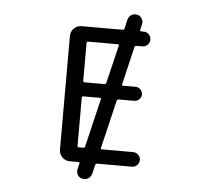

<svg xmlns="http://www.w3.org/2000/svg" viewBox="-59 -907 1119 1037"><g transform="rotate(5 500.0 -388.0)"><path d="M415 -100.6Q422.9 -100.6 424.8 -107.4L487.3 -370.1Q489.3 -377 481.4 -377H390.6Q383.8 -377 383.8 -369.1V-107.4Q383.8 -100.6 390.6 -100.6ZM653.3 -673.8Q645.5 -673.8 643.6 -667L594.7 -460Q592.8 -453.1 600.6 -453.1H668Q683.6 -453.1 694.8 -441.9Q706.1 -430.7 706.1 -415Q706.1 -399.4 694.8 -388.2Q683.6 -377 668 -377H583Q575.2 -377 573.2 -370.1L510.7 -107.4Q508.8 -100.6 516.6 -100.6H686.5Q702.1 -100.6 713.9 -88.9Q725.6 -77.1 725.6 -61Q725.6 -44.9 713.9 -33.2Q702.1 -21.5 686.5 -21.5H497.1Q490.2 -21.5 488.3 -14.6L475.6 35.2Q471.7 51.8 457 61.5Q446.3 67.4 434.6 67.4Q429.7 67.4 424.8 66.4Q408.2 63.5 399.4 48.8Q393.6 39.1 393.6 28.3Q393.6 23.4 394.5 18.6L402.3 -14.6Q404.3 -21.5 397.5 -21.5H348.6Q325.2 -21.5 308.1 -38.6Q291 -55.7 291 -79.1V-696.3Q291 -719.7 308.1 -736.8Q325.2 -753.9 348.6 -753.9H571.3Q579.1 -753.9 581.1 -760.7L592.8 -810.5Q596.7 -827.1 611.3 -836.9Q622.1 -842.8 633.8 -842.8Q637.7 -842.8 642.6 -841.8Q659.2 -838.9 668 -824.2Q674.8 -814.5 674.8 -802.7Q674.8 -798.8 673.8 -793.9L666 -760.7Q665 -753.9 671.9 -753.9H685.5Q702.1 -753.9 713.9 -742.2Q725.6 -730.5 725.6 -713.9Q725.6 -697.3 713.9 -685.5Q702.1 -673.8 685.5 -673.8ZM391.6 -673.8Q383.8 -673.8 383.8 -666V-460.9Q383.8 -453.1 391.6 -453.1H499Q506.8 -453.1 508.8 -460L558.6 -667Q560.5 -673.8 552.7 -673.8Z"/></g></svg>

Font: Rounded Mgen+ 2m regular
Style: Regular
Weight: 400
Designer: [Source Han Sans]
Ryoko NISHIZUKA  (kana & ideographs); Paul D. Hunt (Latin, Greek & Cyrillic); Wenlong ZHANG  (bopomofo
Version: Version 1.059.20150602